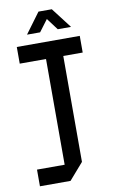

<svg xmlns="http://www.w3.org/2000/svg" viewBox="-95 -913 568 964"><g transform="rotate(-10 188.5 -431.5)"><path d="M169 -84V-623H35V-708H356V-623H257V-83L184 1H28V-84ZM253 -760 208 -820 163 -760H97V-761L173 -864H241L320 -761V-760Z"/></g></svg>

Font: Foldit Thin
Style: Regular
Weight: 400
Version: Version 1.003